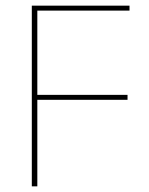

<svg xmlns="http://www.w3.org/2000/svg" viewBox="-20 -659 527 679"><path d="M112 0H92.5V-639H112ZM431 -306H102.5V-323.5H431ZM438 -621.5H98V-639H438Z"/></svg>

Font: Anek Malayalam Thin
Style: Regular
Weight: 250
Version: Version 1.003